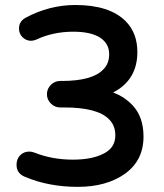

<svg xmlns="http://www.w3.org/2000/svg" viewBox="-20 -723 653 765"><path d="M527.3 -515.6Q527.3 -404.3 430.7 -354.5Q477.5 -336.9 509.8 -301.8Q551.8 -255.9 551.8 -178.7Q551.8 -84 478.5 -31.2Q405.3 21.5 289.6 21.5Q173.8 21.5 79.1 -18.6Q45.9 -32.2 45.9 -66.4Q45.9 -89.8 60.5 -104.5Q75.2 -119.1 96.7 -119.1Q107.4 -119.1 119.1 -114.3Q188.5 -86.9 270.5 -86.9Q348.6 -86.9 395.5 -112.3Q439.5 -135.7 439.5 -183.6Q439.5 -223.6 414.1 -248Q368.2 -294.9 235.4 -294.9H219.7Q198.2 -294.9 182.6 -310.5Q167 -326.2 167 -347.7Q167 -369.1 182.6 -384.8Q198.2 -400.4 219.7 -400.4H225.6Q346.7 -400.4 390.6 -445.3Q415 -468.8 415 -506.8Q415 -548.8 379.9 -572.3Q342.8 -596.7 272.5 -596.7Q191.4 -596.7 125 -565.4Q113.3 -560.5 103.5 -560.5Q84 -560.5 69.3 -575.2Q55.7 -588.9 55.7 -609.4Q55.7 -637.7 82 -652.3Q176.8 -703.1 280.3 -703.1Q416 -703.1 480.5 -638.7Q527.3 -591.8 527.3 -515.6Z"/></svg>

Font: FakePearl
Style: SemiBold
Weight: 400
Version: Version 1.2